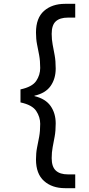

<svg xmlns="http://www.w3.org/2000/svg" viewBox="-20 -831 465 1003"><path d="M320 152Q252 152 210 114.5Q168 77 168 2Q168 -32 173.5 -59.5Q179 -87 184.5 -116Q190 -145 190 -184Q190 -220 169 -251.5Q148 -283 87 -296V-364Q148 -377 169 -408Q190 -439 190 -476Q190 -514 184.5 -543Q179 -572 173.5 -599.5Q168 -627 168 -661Q168 -737 210 -774Q252 -811 320 -811H373V-739H335Q293 -739 271.5 -719.5Q250 -700 250 -654Q250 -625 255 -598.5Q260 -572 265.5 -542.5Q271 -513 271 -473Q271 -420 244.5 -382Q218 -344 160 -331V-329Q218 -315 244.5 -277Q271 -239 271 -186Q271 -147 265.5 -117.5Q260 -88 255 -61.5Q250 -35 250 -5Q250 40 271.5 60Q293 80 335 80H373V152Z"/></svg>

Font: DeepMind Sans
Style: Regular
Weight: 400
Designer: Jonny Pinhorn / Modifications: Colophon Foundry
Foundry: Colophon Foundry
Version: Version 1.002; ttfautohint (v1.8.2)